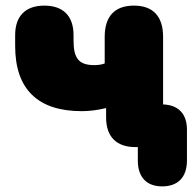

<svg xmlns="http://www.w3.org/2000/svg" viewBox="-20 -524 695 684"><path d="M558 140C613 140 646 108 646 48V-62C646 -118 616 -150 561 -152V-393C561 -465 526 -504 457 -504C388 -504 353 -465 353 -393V-298C344 -294 329 -292 316 -292C260 -292 242 -317 242 -380V-399C242 -467 205 -504 138 -504C71 -504 34 -467 34 -399V-360C34 -207 114 -128 271 -128C296 -128 325 -131 358 -139V-105C358 -37 395 0 462 0H471V48C471 108 503 140 558 140Z"/></svg>

Font: SN Pro Black
Style: Regular
Weight: 900
Designer: Tobias Whetton
Foundry: Supernotes
Version: Version 1.001;Glyphs 3.2 (3249)